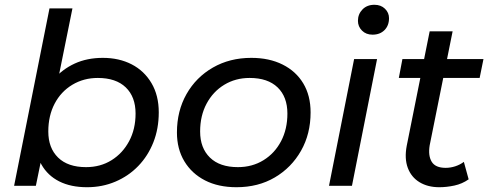

<svg xmlns="http://www.w3.org/2000/svg" viewBox="-20 -777 2053 803"><path d="M39 0 187 -742H283L212 -391L177 -270L162 -156L130 0ZM344 6Q276 6 227.5 -18.5Q179 -43 153 -89.5Q127 -136 127 -202Q127 -276 146 -337.5Q165 -399 202.5 -443Q240 -487 292 -511Q344 -535 410 -535Q478 -535 530.5 -508Q583 -481 613.5 -429.5Q644 -378 644 -307Q644 -239 621.5 -182Q599 -125 558.5 -83Q518 -41 463 -17.5Q408 6 344 6ZM340 -78Q400 -78 446.5 -107Q493 -136 520 -186.5Q547 -237 547 -302Q547 -372 506 -411.5Q465 -451 389 -451Q330 -451 282.5 -422.5Q235 -394 208.5 -343.5Q182 -293 182 -227Q182 -158 223 -118Q264 -78 340 -78Z M969 6Q893 6 837.5 -22.5Q782 -51 751 -102.5Q720 -154 720 -223Q720 -313 760 -383.5Q800 -454 870.5 -494.5Q941 -535 1031 -535Q1106 -535 1162 -507Q1218 -479 1248.5 -428Q1279 -377 1279 -307Q1279 -217 1239 -146.5Q1199 -76 1129.5 -35Q1060 6 969 6ZM975 -78Q1035 -78 1082 -107Q1129 -136 1155.5 -186.5Q1182 -237 1182 -302Q1182 -372 1141 -411.5Q1100 -451 1024 -451Q965 -451 918 -422.5Q871 -394 844 -343.5Q817 -293 817 -227Q817 -158 858 -118Q899 -78 975 -78Z M1356 0 1461 -530H1557L1452 0ZM1538 -632Q1511 -632 1494 -649Q1477 -666 1477 -690Q1477 -718 1496 -737.5Q1515 -757 1546 -757Q1573 -757 1590 -740.5Q1607 -724 1607 -701Q1607 -670 1588 -651Q1569 -632 1538 -632Z M1817 6Q1769 6 1734.5 -15Q1700 -36 1685.5 -75Q1671 -114 1681 -167L1777 -646H1873L1777 -169Q1770 -126 1785.5 -100.5Q1801 -75 1844 -75Q1864 -75 1884 -81.5Q1904 -88 1920 -100L1940 -27Q1913 -8 1880.5 -1Q1848 6 1817 6ZM1648 -451 1663 -530H2002L1986 -451Z"/></svg>

Font: Montserrat Thin Medium
Style: Italic
Weight: 500
Italic angle: -11.3°
Version: Version 9.000